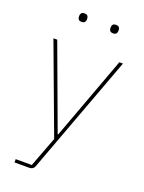

<svg xmlns="http://www.w3.org/2000/svg" viewBox="-164 -767 781 1043"><g transform="rotate(20 226.0 -245.5)"><path d="M406 -506H427L172 181Q165 200 141 200H57V181H150L216 7L25 -506H47L225 -24H228ZM138 -642Q125 -642 120 -648.5Q115 -655 115 -663V-670Q115 -678 120 -684.5Q125 -691 138 -691Q151 -691 156 -684.5Q161 -678 161 -670V-663Q161 -655 156 -648.5Q151 -642 138 -642ZM320 -642Q307 -642 302 -648.5Q297 -655 297 -663V-670Q297 -678 302 -684.5Q307 -691 320 -691Q333 -691 338 -684.5Q343 -678 343 -670V-663Q343 -655 338 -648.5Q333 -642 320 -642Z"/></g></svg>

Font: IBM Plex Sans Arabic Thin
Style: Regular
Weight: 100
Designer: Mike Abbink, Paul van der Laan, Pieter van Rosmalen, Wael Morcos, Khajak Apelian
Foundry: Bold Monday
Version: Version 1.101